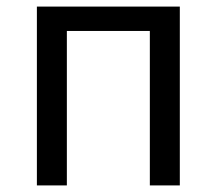

<svg xmlns="http://www.w3.org/2000/svg" viewBox="-20 -563 658 583"><path d="M92 0H183V-469H435V0H526V-543H92Z"/></svg>

Font: Noto Sans CJK JP Regular
Style: Regular
Weight: 400
Designer: Ryoko NISHIZUKA (kana & ideographs); Paul D. Hunt (Latin, Greek & Cyrillic); Wenlong ZHANG (bopomofo); Sandoll Communica
Foundry: Adobe Systems Incorporated
Version: Version 1.001;PS 1.001;hotconv 1.0.78;makeotf.lib2.5.61930